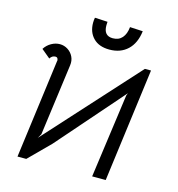

<svg xmlns="http://www.w3.org/2000/svg" viewBox="-128 -1008 1038 1121"><g transform="rotate(15 391.5 -448.0)"><path d="M239 -592 181 -160 166 -134 666 -685H703L613 1H531L601 -507L607 -522L258 -123L133 2H80L159 -596L160 -601Q158 -619 144 -619Q123 -619 111 -599L58 -643Q74 -668 99 -682Q124 -696 150 -696Q176 -696 198 -682Q220 -668 231.5 -644.5Q243 -621 239 -592ZM304 -867Q304 -882 307 -898L384 -894Q383 -886 383 -872Q383 -809 438 -809Q474 -809 494.5 -832.5Q515 -856 519 -898L597 -894Q588 -820 545.5 -780Q503 -740 436 -740Q373 -740 338.5 -775Q304 -810 304 -867Z"/></g></svg>

Font: Bellota
Style: Bold Italic
Weight: 700
Italic angle: -7.5°
Designer: Kemie Guaida
Foundry: Kemie Guaida
Version: Version 4.001